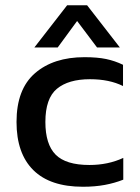

<svg xmlns="http://www.w3.org/2000/svg" viewBox="-20 -702 533 732"><path d="M111 -521 236 -682H312L437 -521H350L274 -622L200 -521ZM296 10Q171 10 107 -53.5Q43 -117 43 -237Q43 -362 113.5 -423Q184 -484 302 -484Q351 -484 384.5 -477Q418 -470 449 -455V-374Q397 -400 323 -400Q241 -400 197 -363.5Q153 -327 153 -237Q153 -152 192 -112.5Q231 -73 321 -73Q392 -73 450 -100V-17Q417 -4 379.5 3Q342 10 296 10Z"/></svg>

Font: Kanit
Style: Regular
Weight: 400
Designer: Katatrad Team
Foundry: CadsonDemak
Version: Version 2.000; ttfautohint (v1.8.3)